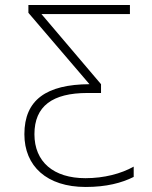

<svg xmlns="http://www.w3.org/2000/svg" viewBox="-20 -734 603 764"><path d="M321 10C403 10 464 -6 512 -30V-71C462 -43 395 -25 320 -25C193 -25 117 -90 117 -200C117 -312 189 -364 328 -364H382V-399L145 -678H497V-714H93V-683L336 -399C165 -398 77 -337 77 -200C77 -73 166 10 321 10Z"/></svg>

Font: Noto Sans Mono SemiCondensed ExtraLight
Style: Regular
Weight: 200
Width: 4
Designer: Monotype Design Team
Foundry: Monotype Imaging Inc.
Version: Version 2.014